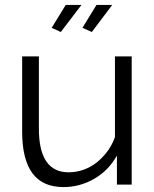

<svg xmlns="http://www.w3.org/2000/svg" viewBox="-20 -750 624 780"><path d="M227 -620 190 -637 247 -730H311ZM353 -620 315 -637 372 -730H436ZM238 10Q153 10 111.5 -46.5Q70 -103 70 -215V-521H138V-227Q138 -50 259 -50Q289 -50 318 -60Q347 -70 371.5 -89Q396 -108 415.5 -134Q435 -160 447 -193V-521H515V0H455V-118Q421 -57 362.5 -23.5Q304 10 238 10Z"/></svg>

Font: IngvarSans
Style: Regular
Weight: 400
Version: Version 1.000